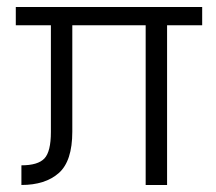

<svg xmlns="http://www.w3.org/2000/svg" viewBox="-20 -527 616 547"><path d="M556 -455H456V0H395V-455H186V-152Q186 -68 147.5 -34Q109 0 41 0V-56Q88 -56 106.5 -75.5Q125 -95 125 -151V-455H25V-507H556Z"/></svg>

Font: Hind Mysuru Light
Style: Regular
Weight: 300
Designer: Manushi Parikh, Hitesh Malaviya
Foundry: Indian Type Foundry
Version: Version 0.703;PS 1.0;hotconv 1.0.86;makeotf.lib2.5.63406